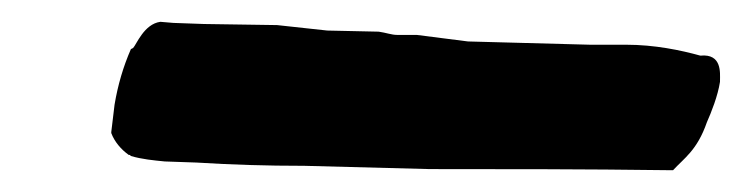

<svg xmlns="http://www.w3.org/2000/svg" viewBox="-20 -442 680 176"><path d="M85 -346 82 -321V-320C85 -312 91 -305 98 -300H99L100 -299C110 -296 121 -295 131 -294L160 -293C192 -291 224 -290 259 -290C297 -289 335 -288 374 -287C444 -287 516 -287 592 -286H597C607 -297 619 -304 628 -330C632 -339 638 -354 640 -367V-368C640 -375 642 -393 622 -391C604 -396 580 -401 554 -401H521L409 -404L362 -410H344C339 -410 334 -412 327 -413H326L280 -414L234 -419L167 -420L139 -421L127 -422C112 -420 105 -401 102 -398L100 -397C93 -381 88 -364 85 -346Z"/></svg>

Font: Vapor
Style: BdObl
Weight: 700
Foundry: Cannot Into Space Fonts
Version: Version 0.179